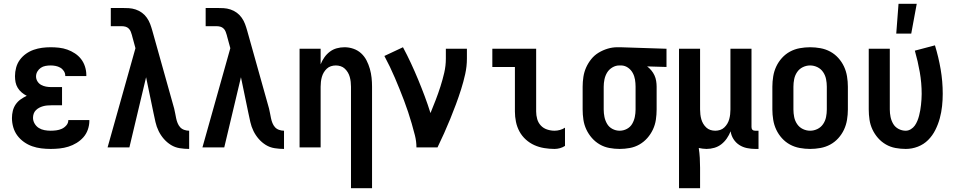

<svg xmlns="http://www.w3.org/2000/svg" viewBox="-20 -777 5040 1012"><path d="M247 8Q222 8 197.5 5Q173 2 150 -6Q127 -14 106.5 -28.5Q86 -43 71.5 -62.5Q57 -82 50 -106Q43 -130 43 -155Q43 -174 47.5 -192.5Q52 -211 62.5 -226.5Q73 -242 88.5 -253Q104 -264 121 -272Q107 -279 94.5 -289.5Q82 -300 73.5 -314Q65 -328 62 -343.5Q59 -359 59 -376Q59 -398 65 -420.5Q71 -443 84.5 -461.5Q98 -480 117 -493.5Q136 -507 157.5 -514.5Q179 -522 201.5 -525Q224 -528 247 -528Q269 -528 291.5 -525.5Q314 -523 335 -515.5Q356 -508 375 -495.5Q394 -483 407.5 -465.5Q421 -448 428 -426Q435 -404 435 -382V-376H324V-378Q324 -391 316.5 -402.5Q309 -414 297.5 -420.5Q286 -427 273 -429.5Q260 -432 247 -432Q233 -432 219.5 -429.5Q206 -427 195 -419.5Q184 -412 177 -400Q170 -388 170 -374Q170 -360 177.5 -348Q185 -336 197 -329.5Q209 -323 222.5 -320.5Q236 -318 250 -318H307V-222H250Q239 -222 228 -221Q217 -220 206.5 -217Q196 -214 186.5 -209Q177 -204 169 -196Q161 -188 157.5 -177.5Q154 -167 154 -156Q154 -140 162.5 -125.5Q171 -111 184.5 -102.5Q198 -94 214.5 -91Q231 -88 247 -88Q262 -88 277 -90Q292 -92 305.5 -98Q319 -104 329.5 -116Q340 -128 340 -143V-144H451V-140Q451 -117 443 -94Q435 -71 419.5 -53.5Q404 -36 383.5 -23.5Q363 -11 340.5 -4Q318 3 294.5 5.5Q271 8 247 8Z M977 8Q952 8 927 4Q902 0 881 -13Q860 -26 843.5 -45Q827 -64 816 -86.5Q805 -109 799.5 -133.5Q794 -158 789 -182L750 -370L662 0H547L694 -523L676 -589V-590Q673 -600 669.5 -609.5Q666 -619 658.5 -626.5Q651 -634 641 -636.5Q631 -639 621 -639H564V-735H621Q640 -735 658.5 -734Q677 -733 695 -727Q713 -721 728 -710Q743 -699 754 -683.5Q765 -668 771.5 -650.5Q778 -633 783 -615L898 -205Q901 -192 903.5 -179Q906 -166 908.5 -153.5Q911 -141 916 -128.5Q921 -116 929.5 -106.5Q938 -97 951 -92.5Q964 -88 977 -88Z M1477 8Q1452 8 1427 4Q1402 0 1381 -13Q1360 -26 1343.5 -45Q1327 -64 1316 -86.5Q1305 -109 1299.5 -133.5Q1294 -158 1289 -182L1250 -370L1162 0H1047L1194 -523L1176 -589V-590Q1173 -600 1169.5 -609.5Q1166 -619 1158.5 -626.5Q1151 -634 1141 -636.5Q1131 -639 1121 -639H1064V-735H1121Q1140 -735 1158.5 -734Q1177 -733 1195 -727Q1213 -721 1228 -710Q1243 -699 1254 -683.5Q1265 -668 1271.5 -650.5Q1278 -633 1283 -615L1398 -205Q1401 -192 1403.5 -179Q1406 -166 1408.5 -153.5Q1411 -141 1416 -128.5Q1421 -116 1429.5 -106.5Q1438 -97 1451 -92.5Q1464 -88 1477 -88Z M1830 215V-320Q1830 -333 1828.5 -346Q1827 -359 1823.5 -371.5Q1820 -384 1813.5 -395Q1807 -406 1797.5 -415Q1788 -424 1775.5 -428Q1763 -432 1750 -432Q1737 -432 1724.5 -428Q1712 -424 1702.5 -415Q1693 -406 1686.5 -395Q1680 -384 1676.5 -371.5Q1673 -359 1671.5 -346Q1670 -333 1670 -320V0H1559V-520H1670V-438Q1678 -458 1690 -475Q1702 -492 1718.5 -504.5Q1735 -517 1755 -522.5Q1775 -528 1796 -528Q1820 -528 1843 -520Q1866 -512 1883.5 -496Q1901 -480 1912 -458.5Q1923 -437 1929.5 -414Q1936 -391 1938.5 -367.5Q1941 -344 1941 -320V215Z M2175 0Q2175 -32 2167 -63.5Q2159 -95 2150 -126Q2141 -157 2131 -187Q2121 -217 2109.5 -247.5Q2098 -278 2086 -307.5Q2074 -337 2061.5 -366.5Q2049 -396 2035 -425Q2021 -454 2006 -482L2104 -528Q2126 -487 2146 -444Q2166 -401 2184 -357.5Q2202 -314 2218.5 -270Q2235 -226 2249 -181Q2263 -215 2276.5 -250Q2290 -285 2301.5 -321Q2313 -357 2321.5 -393.5Q2330 -430 2330 -468V-520H2441V-468Q2441 -427 2432 -386.5Q2423 -346 2410.5 -306.5Q2398 -267 2383.5 -228Q2369 -189 2353.5 -151Q2338 -113 2321 -75Q2304 -37 2286 0Z M2903 8Q2876 8 2848.5 3.5Q2821 -1 2796.5 -12Q2772 -23 2751.5 -41.5Q2731 -60 2718 -84Q2705 -108 2699.5 -135Q2694 -162 2694 -189V-424H2575V-520H2806V-189Q2806 -169 2811.5 -149.5Q2817 -130 2830.5 -115.5Q2844 -101 2863.5 -94.5Q2883 -88 2903 -88Q2917 -88 2931.5 -92Q2946 -96 2958 -104V-8Q2946 0 2931.5 4Q2917 8 2903 8Z M3246 8Q3219 8 3192 3Q3165 -2 3141.5 -15.5Q3118 -29 3100 -49.5Q3082 -70 3070.5 -94.5Q3059 -119 3055 -146Q3051 -173 3051 -200V-320Q3051 -346 3055 -372Q3059 -398 3069.5 -421.5Q3080 -445 3096.5 -465.5Q3113 -486 3135.5 -499.5Q3158 -513 3183 -520.5Q3208 -528 3234 -528H3250L3493 -520V-424L3391 -427Q3403 -418 3413 -406Q3423 -394 3429.5 -380Q3436 -366 3438.5 -350.5Q3441 -335 3441 -320V-200Q3441 -173 3437 -146Q3433 -119 3421.5 -94.5Q3410 -70 3392 -49.5Q3374 -29 3350.5 -15.5Q3327 -2 3300 3Q3273 8 3246 8ZM3246 -88Q3266 -88 3284 -97.5Q3302 -107 3312 -124Q3322 -141 3326 -160.5Q3330 -180 3330 -200V-320Q3330 -339 3327 -357.5Q3324 -376 3315 -392.5Q3306 -409 3290.5 -420Q3275 -431 3256 -432H3244Q3225 -432 3207.5 -421.5Q3190 -411 3180 -394.5Q3170 -378 3166 -358.5Q3162 -339 3162 -320V-200Q3162 -180 3166 -160.5Q3170 -141 3180 -124Q3190 -107 3208 -97.5Q3226 -88 3246 -88Z M3559 215V-520H3670V-200Q3670 -187 3671.5 -174Q3673 -161 3676.5 -148.5Q3680 -136 3686.5 -125Q3693 -114 3702.5 -105Q3712 -96 3724.5 -92Q3737 -88 3750 -88Q3763 -88 3775.5 -92Q3788 -96 3797.5 -105Q3807 -114 3813.5 -125Q3820 -136 3823.5 -148.5Q3827 -161 3828.5 -174Q3830 -187 3830 -200V-520H3941V-108Q3941 -104 3942 -100Q3943 -96 3946 -93Q3949 -90 3953 -89Q3957 -88 3961 -88H3978V8H3961Q3939 8 3917 3.5Q3895 -1 3876.5 -13Q3858 -25 3846 -44Q3834 -63 3831 -85Q3823 -65 3811 -47.5Q3799 -30 3782.5 -17Q3766 -4 3745.5 2Q3725 8 3704 8Q3694 8 3683.5 6.5Q3673 5 3663 3Q3667 29 3668.5 55Q3670 81 3670 107V215Z M4250 8Q4223 8 4195.5 3Q4168 -2 4144 -15Q4120 -28 4101.5 -48.5Q4083 -69 4071.5 -93.5Q4060 -118 4055.5 -145.5Q4051 -173 4051 -200V-320Q4051 -347 4055.5 -374.5Q4060 -402 4071.5 -426.5Q4083 -451 4101.5 -471.5Q4120 -492 4144 -505Q4168 -518 4195.5 -523Q4223 -528 4250 -528Q4277 -528 4304.5 -523Q4332 -518 4356 -505Q4380 -492 4398.5 -471.5Q4417 -451 4428.5 -426.5Q4440 -402 4444.5 -374.5Q4449 -347 4449 -320V-200Q4449 -173 4444.5 -145.5Q4440 -118 4428.5 -93.5Q4417 -69 4398.5 -48.5Q4380 -28 4356 -15Q4332 -2 4304.5 3Q4277 8 4250 8ZM4250 -88Q4270 -88 4288.5 -97Q4307 -106 4318.5 -123Q4330 -140 4334 -160Q4338 -180 4338 -200V-320Q4338 -340 4334 -360Q4330 -380 4318.5 -397Q4307 -414 4288.5 -423Q4270 -432 4250 -432Q4230 -432 4211.5 -423Q4193 -414 4181.5 -397Q4170 -380 4166 -360Q4162 -340 4162 -320V-200Q4162 -180 4166 -160Q4170 -140 4181.5 -123Q4193 -106 4211.5 -97Q4230 -88 4250 -88Z M4754 8Q4727 8 4700 3Q4673 -2 4649.5 -15.5Q4626 -29 4608 -49.5Q4590 -70 4578.5 -94.5Q4567 -119 4563 -146Q4559 -173 4559 -200V-520H4670V-200Q4670 -180 4674 -160.5Q4678 -141 4688 -124Q4698 -107 4716 -97.5Q4734 -88 4754 -88Q4768 -88 4781 -96Q4794 -104 4802 -115.5Q4810 -127 4815.5 -140.5Q4821 -154 4824.5 -168Q4828 -182 4830.5 -196Q4833 -210 4834.5 -224.5Q4836 -239 4837 -253.5Q4838 -268 4838 -282Q4838 -340 4828 -397Q4818 -454 4802 -510L4908 -538Q4927 -476 4938 -412Q4949 -348 4949 -283Q4949 -250 4945.5 -217.5Q4942 -185 4933.5 -153.5Q4925 -122 4910 -92Q4895 -62 4872 -39Q4849 -16 4818 -4Q4787 8 4754 8ZM4704 -600 4716 -757H4812L4783 -600Z"/></svg>

Font: Iosevka Custom
Style: Bold
Weight: 700
Monospace: yes
Designer: Belleve Invis
Foundry: Belleve Invis
Version: Version 30.3.3; ttfautohint (v1.8.3)